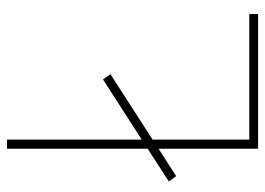

<svg xmlns="http://www.w3.org/2000/svg" viewBox="-124 -630 754 546"><g transform="rotate(-90 253.0 -357.0)"><path d="M103 0V-283L25 -233L10 -254L103 -314V-714H129V-331L300 -441L315 -420L129 -300V-25H486V0Z"/></g></svg>

Font: Noto Sans Thin
Style: Regular
Weight: 100
Designer: Monotype Design Team
Foundry: Monotype Imaging Inc.
Version: Version 2.007